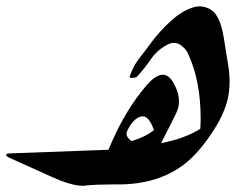

<svg xmlns="http://www.w3.org/2000/svg" viewBox="-21 -586 783 606"><path d="M321.3 -113.3Q371.1 -234.9 440.9 -315.9Q470.2 -350.1 492.7 -350.1Q511.7 -350.1 525.9 -325.7Q543.9 -293.9 543.9 -265.6Q543.9 -246.6 535.2 -229Q514.2 -186 487.3 -134.3Q562.5 -148.4 611.3 -179.7Q612.3 -196.8 612.3 -212.9Q612.3 -333.5 570.8 -420.4Q563.5 -434.1 546.9 -445.3Q538.1 -450.7 528.3 -450.7Q519 -450.7 508.8 -445.8Q476.1 -429.2 455.8 -399.9Q435.5 -370.6 412.6 -345.2Q408.2 -340.3 397.5 -340.3Q397 -339.8 396.5 -339.8Q388.2 -339.8 388.2 -344.2Q388.2 -344.7 388.7 -345.7Q399.4 -377.4 419.4 -403.1Q439.5 -428.7 458.5 -454.6Q482.9 -487.3 517.1 -518.8Q551.3 -550.3 585 -561.5Q597.7 -565.9 609.4 -565.9Q628.9 -565.9 646.5 -554.2Q673.8 -535.6 685.1 -468.3Q692.4 -421.4 699.2 -379.9Q703.6 -354 703.6 -329.1Q703.6 -313 701.7 -296.9Q695.8 -239.7 651.1 -171.4Q606.4 -103 561.5 -68.4Q478 -3.9 353 -3.9H335.9Q282.2 -3.9 250 -0.5Q245.6 0.5 240.7 0.5Q205.6 0.5 145.5 -26.4L7.8 -88.4Q-1.5 -93.3 -1.5 -96.7Q-1.5 -99.6 3.9 -101.6ZM465.3 -175.8 463.4 -179.2Q449.2 -218.8 429.2 -218.8Q425.8 -218.8 421.9 -217.8Q397 -209 380.4 -172.4Q378.4 -168 378.4 -163.6Q378.4 -156.7 383.8 -150.4Q391.1 -141.1 396 -141.1Q396.5 -141.1 397.5 -141.6Q439 -154.3 465.3 -175.8Z"/></svg>

Font: Aref Ruqaa
Style: Regular
Weight: 400
Designer: Abdullah Aref
Version: Version 1.002